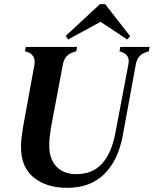

<svg xmlns="http://www.w3.org/2000/svg" viewBox="-20 -887 740 924"><path d="M304 17Q204 17 142.5 -32.5Q81 -82 81 -181Q81 -203 84 -227Q87 -251 91 -276L106 -358Q115 -408 125.5 -465.5Q136 -523 146 -577Q153 -624 108 -638L100 -640L104 -661H351L347 -640L336 -637Q292 -624 283 -579L227 -282Q223 -259 220 -235.5Q217 -212 217 -187Q217 -122 251.5 -85.5Q286 -49 347 -49Q426 -49 471.5 -100Q517 -151 535 -246L598 -578Q607 -624 562 -638L555 -640L559 -661H700L696 -640L687 -637Q643 -625 634 -579L571 -236Q549 -115 481.5 -49Q414 17 304 17ZM486 -867 607 -712 592 -697 464 -782 308 -697 296 -714 461 -867Z"/></svg>

Font: DM Serif Text
Style: Italic
Weight: 400
Italic angle: -12°
Designer: Colophon Foundry, Frank Grießhammer
Foundry: Colophon Foundry
Version: Version 5.100; ttfautohint (v1.8.2)